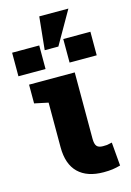

<svg xmlns="http://www.w3.org/2000/svg" viewBox="-165 -920 679 995"><g transform="rotate(-15 175.0 -422.5)"><path d="M264.2 10.3Q175.8 10.3 128.4 -35.9Q81.1 -82 81.1 -172.9V-412.1L7.3 -427.7V-528.3H252.4V-172.9Q252.4 -144 262 -132.6Q271.5 -121.1 294.9 -121.1Q310.5 -121.1 316.7 -121.8Q322.8 -122.6 343.8 -127.4L354.5 -1.5Q331.1 4.9 311.3 7.6Q291.5 10.3 264.2 10.3ZM131.8 -679.7 149.9 -856.4H306.2L205.1 -679.7ZM-34.7 -584.5V-710.9H110.8V-584.5ZM239.7 -584.5V-710.9H385.3V-584.5Z"/></g></svg>

Font: Roboto Slab Black
Style: Regular
Weight: 900
Designer: Google
Version: Version 2.000; ttfautohint (v1.8.1.43-b0c9)